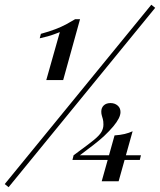

<svg xmlns="http://www.w3.org/2000/svg" viewBox="-67 -709 666 799"><path d="M125.6 -375.8 182 -575.4Q171.9 -571.5 159.3 -566.8Q146.7 -562 131.6 -557.8Q116.4 -553.5 98.3 -549.6L103.1 -568.2Q138.2 -577.8 163.3 -587.5Q188.4 -597.1 207.9 -607.5Q227.5 -618 245.8 -629.2H266.1L195.9 -375.8ZM-31.2 69.9 -47.3 57 562.7 -689.3 578.8 -676.4ZM234.5 -43.5 239.3 -62.9Q257.2 -76 271.2 -86.5Q285.2 -96.9 298.2 -106.6Q311.1 -116.4 323.6 -126.5Q346.6 -145.3 355 -159.8Q363.4 -174.4 363.4 -190.4Q363.4 -204.9 361.1 -213Q358.9 -221.2 356.7 -228.3Q354.5 -235.4 354.5 -244.6Q354.5 -260.5 364.8 -270.3Q375.1 -280.1 392.9 -280.1Q410.4 -280.1 422.4 -269.9Q434.4 -259.8 434.4 -242.7Q434.4 -230.5 426.9 -215.7Q419.5 -201 404.4 -182.9Q389.4 -164.9 365.1 -141.8Q346.8 -125.2 323 -106.7Q299.2 -88.1 261.2 -59.7L244.2 -62.9H519.6L514.8 -43.5ZM356.3 45.2 409.7 -145.5Q433.5 -147.1 451.9 -151.5Q470.3 -156 484.9 -162.8L426.7 45.2Z"/></svg>

Font: Playfair 5pt SemiExpanded Light 12pt
Style: Italic
Weight: 300
Italic angle: -15.6°
Version: Version 2.000;gftools[0.9.28]